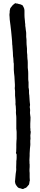

<svg xmlns="http://www.w3.org/2000/svg" viewBox="-20 -1072 256 1224"><path d="M120 132Q116 130 111.5 129Q107 128 102 127Q95 125 90 118L84 110Q76 99 76 86Q74 83 76 81Q77 70 78 58.5Q79 47 80 36Q82 26 83 16Q84 6 83 -4Q83 -12 83.5 -19.5Q84 -27 84 -35V-45Q86 -56 86 -66Q86 -76 86 -86Q86 -90 83 -93Q82 -94 82 -97Q80 -97 82 -99Q84 -107 83.5 -115Q83 -123 84 -130Q84 -141 84 -152.5Q84 -164 85 -175Q86 -181 86 -186.5Q86 -192 86 -198V-219Q86 -225 86 -231Q86 -237 85 -243Q84 -247 84 -251Q84 -255 84 -259V-295Q84 -306 84 -319Q84 -332 82 -345Q81 -350 81.5 -356Q82 -362 82 -367Q81 -376 81 -385.5Q81 -395 79 -404Q78 -407 78.5 -410.5Q79 -414 79 -417Q79 -426 78.5 -434.5Q78 -443 77 -452Q76 -457 76 -462Q76 -467 76 -472Q76 -482 76 -491Q76 -500 74 -510Q74 -512 74.5 -515Q75 -518 75 -521V-533Q74 -541 74 -549.5Q74 -558 73 -566Q73 -571 72.5 -576Q72 -581 72 -585Q71 -596 69.5 -606.5Q68 -617 68 -628V-666Q66 -674 66 -683Q66 -692 65 -700Q65 -705 64 -707Q64 -709 63.5 -711Q63 -713 63 -714Q63 -727 62 -739Q61 -751 60 -764Q60 -768 59.5 -772.5Q59 -777 59 -781Q59 -783 58.5 -784.5Q58 -786 58 -787Q58 -798 57 -809.5Q56 -821 55 -832Q54 -843 53 -853.5Q52 -864 51 -874Q50 -882 49 -890.5Q48 -899 47 -908L43 -939Q43 -941 42.5 -943.5Q42 -946 42 -947Q42 -952 41.5 -956.5Q41 -961 41 -965Q40 -971 40 -977Q40 -983 41 -988Q41 -990 41.5 -991.5Q42 -993 42 -995Q41 -1000 42.5 -1006Q44 -1012 45 -1017Q45 -1020 49 -1024L60 -1038Q64 -1042 68 -1045Q72 -1048 76 -1051Q79 -1052 81 -1051Q83 -1051 83 -1050Q93 -1050 101 -1046Q106 -1046 111 -1044Q116 -1042 120 -1040Q125 -1039 126 -1034Q127 -1031 131 -1025Q136 -1015 136 -1005V-976Q136 -969 136.5 -962Q137 -955 138 -947Q139 -945 139 -938Q139 -934 139.5 -928.5Q140 -923 141 -918V-908Q142 -904 142 -901Q142 -898 143 -895Q143 -892 143.5 -889.5Q144 -887 144 -885Q144 -879 145 -877Q147 -868 147 -859.5Q147 -851 147 -842Q147 -839 147 -836Q147 -833 148 -829Q149 -823 149 -816.5Q149 -810 149 -804Q149 -796 149.5 -788.5Q150 -781 151 -773Q152 -768 152 -762Q152 -756 152 -751Q152 -746 152 -740.5Q152 -735 153 -730Q154 -726 154 -721.5Q154 -717 154 -712Q155 -708 154.5 -704.5Q154 -701 155 -697Q157 -685 157 -673Q157 -661 157 -649Q157 -645 157 -640.5Q157 -636 158 -631Q160 -618 160 -605Q160 -592 160 -579Q160 -573 160 -567Q160 -561 161 -555Q162 -552 162 -549Q162 -546 162 -543V-514Q162 -512 163 -510Q165 -503 165 -496.5Q165 -490 165 -482Q165 -478 165.5 -473Q166 -468 167 -463V-461Q168 -453 168 -445Q168 -437 169 -429Q169 -422 170 -418Q171 -412 171.5 -406Q172 -400 170 -394V-386Q172 -378 172 -369Q172 -360 171 -352Q171 -350 171.5 -347.5Q172 -345 172 -343Q174 -333 174.5 -323.5Q175 -314 174 -304Q173 -294 173 -284.5Q173 -275 173 -264V-257Q174 -254 174 -251Q174 -248 174 -245V-239Q176 -235 176 -230.5Q176 -226 175 -221Q174 -215 173.5 -209Q173 -203 174 -197Q175 -192 174.5 -187Q174 -182 173 -177V-163Q174 -154 173 -144.5Q172 -135 171 -126Q171 -122 170.5 -118.5Q170 -115 170 -110Q169 -103 169 -94.5Q169 -86 169 -78Q169 -69 168 -60Q167 -51 168 -42V-31Q169 -29 169 -24Q169 -16 169 -7.5Q169 1 168 9V19Q169 25 169 31Q169 37 169 42Q169 50 169 58.5Q169 67 170 75V81Q169 82 169 83Q169 84 168 86Q167 90 167 94.5Q167 99 165 104L154 117Q148 125 141 127Q135 128 130 132Q123 134 120 132Z"/></svg>

Font: Lacquer
Style: Regular
Weight: 400
Designer: Eli Block, Niki Polyocan
Version: Version 1.100